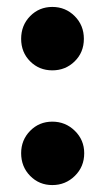

<svg xmlns="http://www.w3.org/2000/svg" viewBox="-20 -523 304 554"><path d="M131 -320Q93 -320 67 -346Q41 -372 41 -411Q41 -450 67 -476.5Q93 -503 131 -503Q169 -503 195.5 -476.5Q222 -450 222 -411Q222 -372 195.5 -346Q169 -320 131 -320ZM131 11Q93 11 67 -15.5Q41 -42 41 -81Q41 -119 67 -145.5Q93 -172 131 -172Q169 -172 196 -145.5Q223 -119 223 -81Q223 -42 196 -15.5Q169 11 131 11Z"/></svg>

Font: Murecho SemiBold
Style: Regular
Weight: 600
Designer: Neil Summerour
Foundry: Positype
Version: Version 1.010; ttfautohint (v1.8.3)